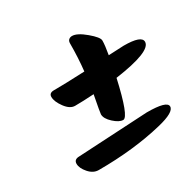

<svg xmlns="http://www.w3.org/2000/svg" viewBox="-139 -814 938 925"><g transform="rotate(-30 330.0 -351.0)"><path d="M343 -637Q343 -650 350.5 -656.5Q358 -663 369 -663Q397 -663 441 -626Q485 -589 485 -571Q485 -545 476 -494Q552 -498 561 -498Q660 -498 660 -463Q660 -410 454 -381Q411 -189 381 -189Q359 -189 330 -215.5Q301 -242 301 -266Q301 -274 319 -368Q256 -364 214 -364Q186 -364 161 -398Q136 -432 136 -458Q136 -480 163 -480Q225 -480 335 -485Q343 -557 343 -637ZM110 -143 497 -164Q609 -164 609 -132.5Q609 -101 514 -78Q354 -39 158 -39Q128 -39 104 -66.5Q80 -94 80 -118.5Q80 -143 110 -143Z"/></g></svg>

Font: Kalam
Style: Bold
Weight: 700
Version: Version 2.001;PS 1.0;hotconv 1.0.79;makeotf.lib2.5.61930; tt